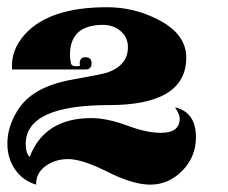

<svg xmlns="http://www.w3.org/2000/svg" viewBox="-20 -503 620 521"><path d="M197.3 -324.2Q196.3 -327.1 196.3 -331.1Q196.3 -347.7 211.9 -347.7Q228.5 -347.7 228.5 -331.1Q228.5 -314.5 211.9 -314.5H12.7Q8.8 -367.2 47.9 -410.2Q114.3 -483.4 270.5 -483.4Q342.8 -483.4 406.2 -451.2Q485.4 -412.1 485.4 -346.7Q485.4 -217.8 275.4 -217.8Q49.8 -217.8 49.8 -112.3Q49.8 -86.9 60.5 -77.1Q100.6 -182.6 228.5 -182.6Q271.5 -182.6 331.1 -160.2Q378.9 -142.6 417 -142.6Q467.8 -142.6 467.8 -181.6Q467.8 -191.4 455.1 -211.9Q511.7 -198.2 511.7 -130.9Q511.7 -77.1 474.6 -39.6Q437.5 -2 387.7 -2Q340.8 -2 272 -36.6Q203.1 -71.3 165 -71.3Q130.9 -71.3 105.5 -53.7Q77.1 -34.2 78.1 -2Q42 -12.7 21 -43Q0 -73.2 0 -113.3Q0 -158.2 26.4 -201.2Q65.4 -267.6 176.8 -287.1Q259.8 -301.8 272.5 -306.6Q327.1 -326.2 327.1 -375Q327.1 -402.3 307.1 -418.9Q287.1 -435.5 259.8 -435.5Q169.9 -435.5 169.9 -354.5Q169.9 -342.8 172.4 -331.5Q174.8 -320.3 197.3 -324.2Z"/></svg>

Font: Ponnala
Style: Regular
Weight: 400
Designer: Appaji Ambarisha Darbha
Version: Version 1.0.3